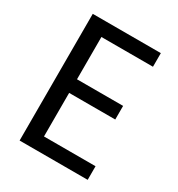

<svg xmlns="http://www.w3.org/2000/svg" viewBox="-167 -807 848 916"><g transform="rotate(30 256.5 -349.0)"><path d="M168 -623V-390H422V-315H168V-75H452V0H77V-698H452V-623Z"/></g></svg>

Font: Fz Poppins
Style: Regular
Weight: 400
Designer: Ninad Kale (Devanagari), Jonny Pinhorn (Latin)
Foundry: Indian Type Foundry
Version: Vit hóa bi Vntype.Com & FontZin.Com